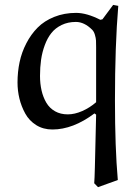

<svg xmlns="http://www.w3.org/2000/svg" viewBox="-20 -524 569 787"><path d="M381.8 243.2 366.2 227.1Q367.7 209 368.9 161.6Q370.1 114.3 371.6 47.9Q373 -18.6 374 -54.2L367.2 -59.1Q279.3 6.8 194.8 6.8Q157.2 6.8 128.4 -11.2Q99.6 -29.3 83.5 -58.6Q67.4 -87.9 59.6 -120.1Q51.8 -152.3 51.8 -186Q51.8 -229 60.3 -269.3Q68.8 -309.6 87.9 -346.4Q106.9 -383.3 134.3 -410.9Q161.6 -438.5 202.4 -454.8Q243.2 -471.2 292 -471.2Q335.4 -471.2 391.1 -442.9L399.9 -444.8L443.8 -503.9L464.8 -500Q451.2 -337.4 451.2 -112.8Q451.2 80.6 462.9 213.9ZM374 -105V-331.1Q374 -348.1 373.5 -357.9Q373 -367.7 369.1 -381.1Q365.2 -394.5 357.9 -401.9Q325.7 -434.1 291 -434.1Q258.3 -434.1 232.7 -421.6Q207 -409.2 190.7 -388.7Q174.3 -368.2 163.6 -339.1Q152.8 -310.1 148.4 -279.1Q144 -248 144 -212.9Q144 -180.7 150.4 -153.1Q156.7 -125.5 169.9 -103Q183.1 -80.6 205.6 -67.9Q228 -55.2 257.8 -55.2Q286.1 -55.2 317.1 -68.8Q348.1 -82.5 374 -105Z"/></svg>

Font: Aref Ruqaa
Style: Regular
Weight: 400
Designer: Abdoulla Aref
Version: Version 0.7